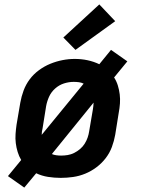

<svg xmlns="http://www.w3.org/2000/svg" viewBox="-20 -798 640 870"><path d="M90 52 16 0 76 -73Q66 -90 60 -109.5Q54 -129 51.5 -149.5Q49 -170 50.5 -191Q52 -212 55 -233L72 -333Q77 -361 87 -388Q97 -415 114.5 -438.5Q132 -462 156.5 -480Q181 -498 208 -509Q235 -520 263 -525.5Q291 -531 319 -531Q349 -531 377 -525Q405 -519 430 -507L483 -572L557 -520L497 -447Q508 -430 514 -410.5Q520 -391 522.5 -370.5Q525 -350 523.5 -329Q522 -308 518 -287L502 -187Q497 -159 487 -132Q477 -105 459 -81.5Q441 -58 417 -40Q393 -22 366 -11Q339 0 311 4Q283 8 255 8Q226 8 197.5 3.5Q169 -1 144 -13ZM169 -187 359 -419Q349 -424 337.5 -425.5Q326 -427 314 -427Q292 -427 270 -420Q248 -413 230 -397Q212 -381 202.5 -360Q193 -339 189 -317L173 -217Q171 -209 170 -202Q169 -195 169 -187ZM257 -93Q272 -93 287 -95.5Q302 -98 316 -105Q330 -112 342.5 -122.5Q355 -133 363.5 -146.5Q372 -160 377 -174.5Q382 -189 384 -203L401 -303Q402 -311 403 -318Q404 -325 404 -333L215 -100Q224 -96 235 -94.5Q246 -93 257 -93ZM322 -572 267 -628 430 -778 502 -702Z"/></svg>

Font: Zed Sans Extended
Style: Bold Italic
Weight: 700
Width: 7
Italic angle: -9°
Designer: Belleve Invis
Foundry: Belleve Invis
Version: Version 1.0.0; ttfautohint (v1.8.4)